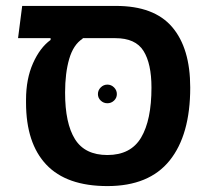

<svg xmlns="http://www.w3.org/2000/svg" viewBox="-20 -620 708 649"><path d="M343 9Q205 9 136.5 -63.5Q68 -136 68 -273V-283Q68 -353 91.5 -406Q115 -459 151 -485V-498L265 -503L259 -489Q228 -469 214 -421Q200 -373 200 -307Q200 -203 233.5 -149.5Q267 -96 343 -96Q422 -96 457 -155Q492 -214 492 -324Q492 -405 465 -448Q438 -491 370 -491H41L55 -600H372Q501 -600 562 -528.5Q623 -457 623 -324Q623 -164 553.5 -77.5Q484 9 343 9ZM343 -271Q330 -271 320.5 -280Q311 -289 311 -302Q311 -315 320.5 -324.5Q330 -334 343 -334Q356 -334 365.5 -324.5Q375 -315 375 -302Q375 -289 365.5 -280Q356 -271 343 -271Z"/></svg>

Font: Noto Sans Hebrew Thin SemiBold
Style: Regular
Weight: 600
Version: Version 3.001